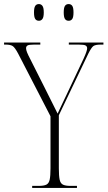

<svg xmlns="http://www.w3.org/2000/svg" viewBox="-28 -923 528 943"><path d="M130 0V-10H162Q187 -10 199.5 -16Q212 -22 216 -40.5Q220 -59 220 -96V-352L61 -660Q45 -690 34 -697Q23 -704 0 -704H-8V-714H170V-704H140Q114 -704 107 -699.5Q100 -695 100 -686Q100 -678 105 -665.5Q110 -653 120 -634L190 -495Q207 -461 222.5 -430Q238 -399 255 -365Q263 -383 274 -405.5Q285 -428 299 -458L383 -636Q400 -673 400 -686Q400 -695 392.5 -699.5Q385 -704 358 -704H310V-714H480V-704H467Q441 -704 431 -697Q421 -690 406 -660L261 -357V-96Q261 -59 265 -40.5Q269 -22 281.5 -16Q294 -10 318 -10H350V0ZM309 -821Q297 -821 291 -830Q285 -839 285 -862Q285 -885 291 -894Q297 -903 309 -903Q321 -903 327 -894Q333 -885 333 -862Q333 -839 327 -830Q321 -821 309 -821ZM163 -821Q151 -821 145 -830Q139 -839 139 -862Q139 -885 145 -894Q151 -903 163 -903Q174 -903 180.5 -894Q187 -885 187 -862Q187 -839 180.5 -830Q174 -821 163 -821Z"/></svg>

Font: Noto Serif Display Condensed ExtraLight
Style: Regular
Weight: 200
Width: 3
Designer: Monotype Design Team
Foundry: Monotype Imaging Inc.
Version: Version 2.009